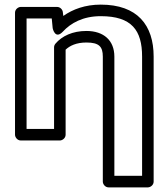

<svg xmlns="http://www.w3.org/2000/svg" viewBox="-20 -583 729 831"><path d="M354 -449C294 -449 248 -427 220 -394C216 -389 214 -384 214 -378V-25H95V-503H204L208 -461C208 -461 218 -410 252 -446C286 -483 339 -513 416 -513C550 -513 595 -452 595 -338V178H475V-338C475 -408 429 -449 354 -449ZM354 -399C409 -399 425 -381 425 -338V203C425 214 435 228 450 228H620C631 228 645 218 645 203V-338C645 -474 575 -563 416 -563C349 -563 295 -543 254 -514L252 -530C251 -542 240 -553 227 -553H70C59 -553 45 -543 45 -528V0C45 11 55 25 70 25H239C250 25 264 15 264 0V-368C282 -385 310 -399 354 -399Z"/></svg>

Font: Asimov
Style: XWidOu
Weight: 500
Designer: Google
Version: Version 2.000980; 2014